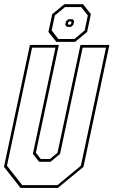

<svg xmlns="http://www.w3.org/2000/svg" viewBox="-22 -920 556 940"><path d="M78.5 0 -2.5 -103 124.5 -700H266L153.5 -172L177.5 -141.5H222.5L259.5 -172L372 -700H513.5L386.5 -103L261.5 0ZM87 -13.5H259L374 -108.5L497 -686.5H382.5L272 -166.5L225.5 -128H169.5L139 -166.5L249.5 -686.5H135L12 -108.5ZM254 -715 215 -763.5 233.5 -850.5 293 -899.5H384.5L423 -850.5L404.5 -763.5L345.5 -715ZM263.5 -729H342.5L392.5 -771L408 -844.5L375.5 -885.5H296.5L246.5 -844.5L231 -771ZM305.5 -788.5 297.5 -798.5 301.5 -816.5 313.5 -826H333.5L341 -816.5L337 -798.5L325.5 -788.5ZM313.5 -799.5H322L326 -803L328 -811.5L325 -815H316.5L312.5 -811.5L310.5 -803Z"/></svg>

Font: Tourney Condensed Thin
Style: Italic
Weight: 100
Width: 3
Italic angle: -12°
Designer: Tyler Finck
Foundry: Etcetera Type Co
Version: Version 1.010; ttfautohint (v1.8.3)